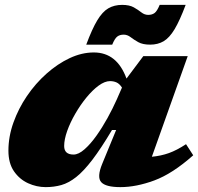

<svg xmlns="http://www.w3.org/2000/svg" viewBox="-20 -752 812 787"><path d="M399 -80.5 456 -219H439Q394 -143.5 358.5 -97Q323 -50.5 292.2 -26.2Q261.5 -2 231.5 6.5Q201.5 15 167.5 15Q130 15 95 -1Q60 -17 37.2 -50Q14.5 -83 14.5 -134.5Q14.5 -192 35 -249.5Q55.5 -307 90.5 -358.5Q125.5 -410 170.8 -450.2Q216 -490.5 265.8 -513.8Q315.5 -537 364.5 -537Q459.5 -537 498.5 -430L567.5 -522H749.5L602.5 -109.5Q640 -113 672.2 -124.5Q704.5 -136 742.5 -161L772 -115.5Q687 -40 612.8 -12.5Q538.5 15 473.5 15Q413 15 394.8 -5.5Q376.5 -26 399 -80.5ZM243 -153.5Q243 -118.5 281.5 -118.5Q302 -118.5 326.2 -139.8Q350.5 -161 374.8 -195Q399 -229 420.8 -268.5Q442.5 -308 458.5 -344L480 -393Q469.5 -409 457.5 -414.2Q445.5 -419.5 431 -419.5Q409.5 -419.5 384.2 -401Q359 -382.5 334.2 -352.2Q309.5 -322 288.8 -286.2Q268 -250.5 255.5 -215.5Q243 -180.5 243 -153.5ZM741 -732Q717 -668 695.8 -632.5Q674.5 -597 650.8 -583Q627 -569 595.5 -569Q565 -569 546.8 -579.2Q528.5 -589.5 515.2 -599.8Q502 -610 487 -610Q471 -610 460.8 -602.2Q450.5 -594.5 440 -569H333.5Q357.5 -633.5 378.8 -668.8Q400 -704 424.2 -718Q448.5 -732 480.5 -732Q510.5 -732 528.5 -721.8Q546.5 -711.5 559.5 -701.2Q572.5 -691 587.5 -691Q603.5 -691 613.8 -698.8Q624 -706.5 634.5 -732Z"/></svg>

Font: Newsreader Caption ExtraBold
Style: Italic
Weight: 800
Italic angle: -17°
Designer: Hugues Gentile
Foundry: Production Type
Version: Version 1.001